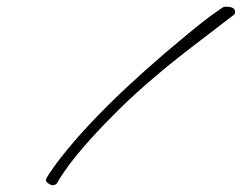

<svg xmlns="http://www.w3.org/2000/svg" viewBox="-20 -510 710 564"><path d="M134 34Q129 34 121.5 28.5Q114 23 115 18Q116 13 124 1Q132 -11 145 -29Q267 -192 529 -408Q546 -422 571 -442Q596 -462 631 -486Q639 -492 649 -490Q659 -490 665.5 -485.5Q672 -481 670 -471V-472Q670 -468 665 -465L575 -396Q424 -282 329 -188Q234 -94 181 -23Q177 -17 168 -4.5Q159 8 148 27Q144 34 134 34Z"/></svg>

Font: WindSong Medium
Style: Regular
Weight: 500
Designer: Robert E. Leuschke
Foundry: Robert E. Leuschke
Version: Version 1.010; ttfautohint (v1.8.3)